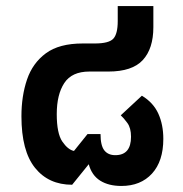

<svg xmlns="http://www.w3.org/2000/svg" viewBox="-20 -604 606 636"><path d="M382 12Q340 12 312 -5.5Q284 -23 274 -60L219 8Q141 8 96 -48Q51 -104 51 -219Q51 -286 69.5 -340.5Q88 -395 132 -427.5Q176 -460 254 -460H294Q341 -460 355.5 -476Q370 -492 370 -534V-584H488V-514Q488 -443 453 -405Q418 -367 339 -367H276Q218 -367 193 -329Q168 -291 168 -226Q168 -162 186.5 -135Q205 -108 225 -104L270 -160H313Q313 -122 325.5 -106Q338 -90 362 -90Q414 -90 414 -151Q414 -180 402 -196.5Q390 -213 380 -222L450 -287Q488 -264 504.5 -227.5Q521 -191 521 -144Q521 -70 483.5 -29Q446 12 382 12Z"/></svg>

Font: Noto Sans Thai UI SemBd
Style: Regular
Weight: 600
Designer: Monotype Design Team
Foundry: Monotype Imaging Inc.
Version: Version 2.000;GOOG;noto-source:20170915:90ef993387c0